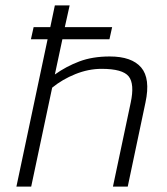

<svg xmlns="http://www.w3.org/2000/svg" viewBox="-20 -694 622 714"><path d="M41 0 157 -548H95L105 -593H167L184 -674H239L221 -593H397L387 -548H212L184 -417Q226 -447 275 -465.5Q324 -484 388 -484Q470 -484 505 -443Q540 -402 521 -313L455 0H400L466 -312Q481 -382 458.5 -410Q436 -438 358 -438Q309 -438 260.5 -418.5Q212 -399 174 -368L96 0Z"/></svg>

Font: Kanit ExtraLight
Style: Italic
Weight: 275
Italic angle: -12°
Designer: Katatrad Team
Foundry: CadsonDemak
Version: Version 2.000; ttfautohint (v1.8.3)